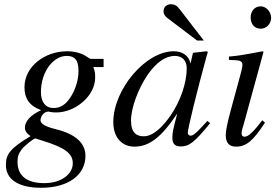

<svg xmlns="http://www.w3.org/2000/svg" viewBox="-20 -684 1319 910"><path d="M471 -366V-405H411C408 -405 403 -407 395 -413C368 -432 335 -441 297 -441C196 -441 96 -372 96 -270C96 -218 119 -182 175 -162C121 -137 98 -107 98 -78C98 -65 107 -50 125 -39C27 20 8 47 8 98C8 170 73 206 175 206C308 206 385 142 385 55C385 -5 339 -49 243 -72C199 -83 172 -96 172 -114C172 -135 191 -155 208 -155C210 -155 212 -155 215 -154C224 -152 235 -151 246 -151C339 -151 431 -231 431 -315C431 -332 431 -348 422 -366ZM352 -348C352 -306 339 -265 319 -231C295 -190 268 -172 234 -172C196 -172 174 -200 174 -247C174 -346 234 -419 296 -419C333 -419 352 -401 352 -348ZM325 90C325 141 271 184 190 184C110 184 63 152 63 82C63 59 68 43 83 24C97 6 139 -28 148 -28C159 -24 169 -21 182 -17C289 16 325 44 325 90Z M963 -111 936 -82C906 -49 893 -41 884 -41C876 -41 870 -47 870 -54C870 -74 912 -246 959 -417C962 -427 963 -429 965 -438L958 -441L897 -434L894 -431L883 -383C875 -420 846 -441 803 -441C670 -441 517 -260 517 -105C517 -29 561 11 617 11C687 11 745 -33 820 -146C799 -64 797 -56 797 -31C797 -2 809 10 837 10C877 10 901 -9 976 -100ZM865 -361C865 -290 835 -204 788 -136C758 -93 711 -38 661 -38C625 -38 601 -57 601 -112C601 -175 636 -264 678 -327C720 -388 764 -419 809 -419C844 -419 865 -396 865 -361ZM946 -492 831 -641C818 -658 806 -664 791 -664C771 -664 755 -652 755 -630C755 -618 761 -608 774 -598L914 -492Z M1265 -599C1265 -628 1242 -654 1215 -654C1188 -654 1168 -632 1168 -601C1168 -569 1187 -548 1216 -548C1242 -548 1265 -571 1265 -599ZM1223 -114C1180 -57 1156 -36 1139 -36C1131 -36 1125 -41 1125 -51C1125 -65 1130 -78 1135 -95L1229 -438L1225 -441C1124 -422 1104 -419 1065 -416V-400C1119 -399 1129 -396 1129 -376C1129 -368 1125 -350 1120 -332L1072 -155C1057 -99 1050 -64 1050 -44C1050 -7 1066 11 1099 11C1149 11 1181 -19 1236 -103Z"/></svg>

Font: XITS
Style: Italic
Weight: 400
Italic angle: -16.33°
Designer: MicroPress Inc., with final additions and corrections provided by Coen Hoffman, Elsevier (retired)
Version: Version 1.107